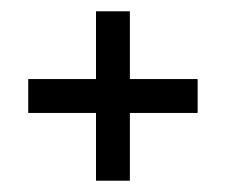

<svg xmlns="http://www.w3.org/2000/svg" viewBox="-20 -410 400 340"><path d="M150 -210H30V-270H150V-390H210V-270H330V-210H210V-90H150Z"/></svg>

Font: Glametrix
Style: Bold
Weight: 700
Designer: gluk
Foundry: gluk
Version: Version 0.40